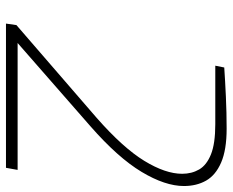

<svg xmlns="http://www.w3.org/2000/svg" viewBox="-88 -691 779 643"><g transform="rotate(90 301.5 -369.5)"><path d="M59 0 64 -35 375 -304Q475 -392 518.5 -463Q562 -534 562 -590Q562 -622 547.5 -647Q533 -672 497 -686.5Q461 -701 396 -701H200L206 -731Q250 -734 304 -736.5Q358 -739 411 -739Q482 -739 524.5 -720.5Q567 -702 585 -670Q603 -638 603 -596Q603 -533 555.5 -454Q508 -375 403 -283L124 -39H549L542 0Z"/></g></svg>

Font: Exo Thin ExtraLight
Style: Italic
Weight: 250
Italic angle: -9°
Version: Version 2.000